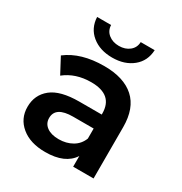

<svg xmlns="http://www.w3.org/2000/svg" viewBox="-175 -875 959 1011"><g transform="rotate(30 304.5 -369.5)"><path d="M409 0V-65Q363 7 242 7Q151 7 97 -37.5Q43 -82 43 -153Q43 -226 97 -269.5Q151 -313 266 -313H402V-319Q402 -433 270 -433Q175 -433 110 -381L60 -475Q146 -541 287 -541Q406 -541 469.5 -484Q533 -427 533 -312V0ZM124 -746H209Q210 -712 235.5 -691.5Q261 -671 299 -671Q337 -671 362.5 -691.5Q388 -712 389 -746H474Q471 -679 422.5 -639.5Q374 -600 299 -600Q224 -600 175.5 -639.5Q127 -679 124 -746ZM171 -159Q171 -126 197.5 -106.5Q224 -87 270 -87Q316 -87 351.5 -107.5Q387 -128 402 -167V-228H277Q171 -228 171 -159Z"/></g></svg>

Font: Belfius21
Style: Bold
Weight: 700
Designer: Montserrat's base design by Julieta Ulanovsky, modified by Coast SPRL for Belfius Bank NV.
Foundry: Montserrat's base design by Julieta Ulanovsky, modified by Coast SPRL for Belfius Bank NV.
Version: Version 2.000;FEAKit 1.0